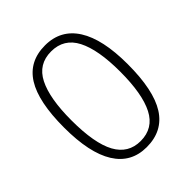

<svg xmlns="http://www.w3.org/2000/svg" viewBox="-205 -848 980 980"><g transform="rotate(-45 285.5 -357.5)"><path d="M56.2 -358.9Q56.2 -545.4 112.5 -635.3Q168.9 -725.1 284.2 -725.1Q397 -725.1 456.1 -632.1Q515.1 -539.1 515.1 -358.9Q515.1 -170.9 457.8 -80.6Q400.4 9.8 284.2 9.8Q172.4 9.8 114.3 -83.3Q56.2 -176.3 56.2 -358.9ZM108.9 -358.9Q108.9 -192.9 152.3 -113.5Q195.8 -34.2 284.2 -34.2Q376.5 -34.2 418.7 -116.2Q460.9 -198.2 460.9 -358.9Q460.9 -517.1 418.7 -599.1Q376.5 -681.2 284.2 -681.2Q191.9 -681.2 150.4 -599.1Q108.9 -517.1 108.9 -358.9Z"/></g></svg>

Font: Open Sans Light
Style: Regular
Weight: 300
Foundry: Ascender Corporation
Version: Version 1.10